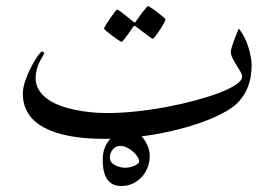

<svg xmlns="http://www.w3.org/2000/svg" viewBox="-20 -435 911 636"><path d="M476.1 81.1Q476.1 101.6 469 119.6Q461.9 137.7 449.5 151.4Q437 165 419.7 173.1Q402.3 181.2 381.3 181.2Q351.6 181.2 335.9 159.9Q320.3 138.7 320.3 92.8Q320.3 52.7 345.7 24.4Q339.8 24.9 334 24.9H323.7Q194.8 24.9 125.2 -12.9Q55.7 -50.8 55.7 -124.5Q55.7 -144.5 64.2 -168.9Q72.8 -193.4 84 -214.6Q95.2 -235.8 105.2 -250Q115.2 -264.2 118.7 -264.2Q121.1 -264.2 123.8 -262.2Q126.5 -260.3 126.5 -257.8Q126.5 -256.3 125.5 -255.9Q123 -250.5 118.2 -242.9Q113.3 -235.4 108.9 -225.3Q104.5 -215.3 101.3 -203.1Q98.1 -190.9 98.1 -176.8Q98.1 -154.8 108.6 -137.5Q119.1 -120.1 137 -107.2Q154.8 -94.2 178.2 -85.4Q201.7 -76.7 227.8 -71.3Q253.9 -65.9 281.2 -63.2Q308.6 -60.5 334 -60.5Q381.8 -60.5 433.3 -66.2Q484.9 -71.8 534.7 -81.3Q584.5 -90.8 629.4 -103Q674.3 -115.2 708.5 -128.4Q742.7 -141.6 762.5 -155.3Q782.2 -168.9 782.2 -181.2Q782.2 -187.5 776.6 -197.5Q771 -207.5 763.4 -219.2Q755.9 -231 750.2 -242.4Q744.6 -253.9 744.6 -263.2Q744.6 -269.5 748 -280Q751.5 -290.5 755.6 -302.2Q759.8 -314 764.4 -324.5Q769 -335 771 -340.3Q780.8 -328.6 788.8 -313Q796.9 -297.4 802.2 -280.5Q807.6 -263.7 810.5 -247.3Q813.5 -231 813.5 -217.8Q813.5 -201.2 810.5 -181.9Q807.6 -162.6 799.3 -142.6Q791 -122.6 775.4 -103.5Q759.8 -84.5 734.9 -69.8Q708.5 -54.2 675.8 -40.5Q643.1 -26.9 606.4 -16.1Q569.8 -5.4 529.8 3.2Q489.7 11.7 449.2 16.6Q461.4 30.3 468.8 47.9Q476.1 65.4 476.1 81.1ZM528.3 -370.6Q528.3 -368.2 522.7 -357.7Q517.1 -347.2 509.5 -335.9Q502 -324.7 495.4 -315.7Q488.8 -306.6 485.8 -306.6Q484.4 -306.6 475.8 -312.7Q467.3 -318.8 457 -326.7Q445.3 -335 430.7 -346.7Q428.2 -349.1 426.3 -349.1Q424.3 -349.1 421.4 -346.7Q411.6 -332.5 404.3 -321.8Q397 -312 390.9 -304.2Q384.8 -296.4 382.8 -296.4Q380.9 -296.4 371.6 -302.5Q362.3 -308.6 352.1 -316.4Q341.8 -324.2 333.3 -331.3Q324.7 -338.4 324.7 -340.3Q324.7 -342.8 330.8 -352.8Q336.9 -362.8 344.7 -374Q352.5 -385.3 359.4 -394.3Q366.2 -403.3 367.2 -403.3Q370.6 -403.3 378.9 -397Q387.2 -390.6 396.5 -383.3Q407.2 -375 420.4 -364.3Q424.3 -360.4 426.3 -360.4Q428.2 -360.4 430.7 -365.2Q440.4 -378.9 448.7 -390.1Q456.1 -398.9 462.4 -407Q468.8 -415 469.7 -415Q471.7 -415 481.4 -408.7Q491.2 -402.3 501.5 -394.3Q511.7 -386.2 520 -379.2Q528.3 -372.1 528.3 -370.6ZM440.9 100.1Q440.9 92.3 434.8 83.3Q428.7 74.2 419.7 66.4Q410.6 58.6 399.7 53.5Q388.7 48.3 378.9 48.3Q362.8 48.3 353.3 60.5Q343.8 72.8 343.8 86.9Q343.8 102.5 360.1 111.6Q376.5 120.6 396.5 120.6Q402.3 120.6 409.9 118.9Q417.5 117.2 424.3 114.3Q431.2 111.3 436 107.7Q440.9 104 440.9 100.1Z"/></svg>

Font: Accordance
Style: Italic
Weight: 400
Italic angle: -11°
Version: Version 1.2 (build January 31, 2020) Miklal Software Solutio